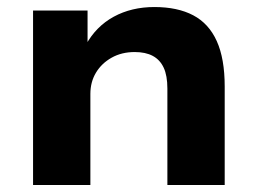

<svg xmlns="http://www.w3.org/2000/svg" viewBox="-20 -526 731 546"><path d="M74 0V-496H229V-398H224Q253 -451 303.5 -478.5Q354 -506 419 -506Q485 -506 529.5 -482.5Q574 -459 596.5 -409Q619 -359 619 -280V0H456V-274Q456 -311 445.5 -333.5Q435 -356 414.5 -367Q394 -378 363 -378Q326 -378 297.5 -362Q269 -346 253 -319.5Q237 -293 237 -259V0Z"/></svg>

Font: Nunito Sans 10pt SemiExpanded ExtraBold
Style: Regular
Weight: 800
Width: 6
Designer: Vernon Adams
Foundry: Vernon Adams
Version: Version 3.101;gftools[0.9.27]